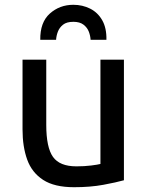

<svg xmlns="http://www.w3.org/2000/svg" viewBox="-20 -770 617 801"><path d="M289 11Q207 11 160 -19.5Q113 -50 93.5 -104Q74 -158 74 -230V-521H173V-249Q173 -155 201 -115.5Q229 -76 299 -76Q332 -76 360 -79.5Q388 -83 399 -86V-521H497V-18Q465 -9 411 1Q357 11 289 11ZM148 -604Q147 -677 188 -713.5Q229 -750 286 -750Q324 -750 356 -734Q388 -718 406.5 -685.5Q425 -653 424 -604H358Q357 -621 350.5 -638Q344 -655 328.5 -667Q313 -679 286 -679Q258 -679 243 -667Q228 -655 221.5 -638Q215 -621 214 -604Z"/></svg>

Font: Ubuntu Sans Medium
Style: Regular
Weight: 500
Designer: Dalton Maag Ltd
Foundry: Dalton Maag Ltd
Version: Version 1.006; ttfautohint (v1.8.4.7-5d5b)